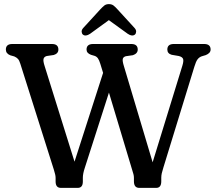

<svg xmlns="http://www.w3.org/2000/svg" viewBox="-20 -914 1046 934"><path d="M794 -673Q794 -700 825.5 -700H973Q1004.5 -700 1004.5 -673Q1004.5 -655.5 981 -646L961 -640Q948.5 -635.5 940.8 -625Q933 -614.5 925.5 -589.5L774.5 -98Q769.5 -82.5 767 -71.2Q764.5 -60 764.5 -49.5V-32Q764.5 0 740 0H657.5Q631.5 0 631.5 -32V-49Q631.5 -58 629.2 -66.5Q627 -75 622.5 -89L510 -463.5L392.5 -97.5Q383 -69 383 -49.5V-31Q383 0 358 0H276.5Q250.5 0 250.5 -31V-49Q250.5 -57 248.2 -66.2Q246 -75.5 242 -88.5L79 -603.5Q74 -620 67.5 -627.2Q61 -634.5 49.5 -639.5L30 -645Q8.5 -653.5 8.5 -673Q8.5 -700 40 -700H232.5Q264 -700 264 -673Q264 -653.5 241.5 -646.5L207.5 -641.5Q194.5 -638 191.8 -627.5Q189 -617 197.5 -591.5L342.5 -127.5L481.5 -559.5L468 -603.5Q462.5 -621.5 456.5 -630Q450.5 -638.5 441 -642L422.5 -647.5Q401 -655.5 401 -673Q401 -700 433 -700H618.5Q650 -700 650 -673Q650 -653.5 626.5 -645.5L592 -640.5Q579.5 -637 577.2 -627Q575 -617 583 -591.5L722.5 -124.5L867 -594Q874 -616.5 870.8 -626.8Q867.5 -637 850 -641.5L815 -647.5Q794 -653.5 794 -673ZM636.5 -746Q623 -735 601.5 -749.5L509.5 -816L418 -749.5Q396 -735 383 -746Q378 -750.5 377.2 -759.5Q376.5 -768.5 385 -778L467 -867.5Q478 -879.5 487 -886.8Q496 -894 509.5 -894Q523.5 -894 532.5 -887Q541.5 -880 552.5 -867.5L634.5 -778Q643 -768.5 642.2 -759.5Q641.5 -750.5 636.5 -746Z"/></svg>

Font: Fraunces 72pt S100
Style: Regular
Weight: 400
Version: Version 1.000; ttfautohint (v1.8.3)